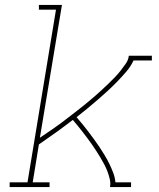

<svg xmlns="http://www.w3.org/2000/svg" viewBox="-20 -755 640 775"><path d="M19 0V-19H91L206 -716H137V-735H230L141 -199Q156 -209 170.5 -219Q185 -229 199.5 -239Q214 -249 228 -259.5Q242 -270 256 -281Q270 -292 284 -302.5Q298 -313 312 -324.5Q326 -336 339.5 -347Q353 -358 366.5 -370Q380 -382 393 -394Q406 -406 418.5 -418Q431 -430 443.5 -443Q456 -456 467 -470Q478 -484 488 -498.5Q498 -513 500 -530H593V-511H519Q508 -487 490 -466Q472 -445 453 -425.5Q434 -406 414 -387.5Q394 -369 373.5 -351.5Q353 -334 332 -316.5Q311 -299 289 -282Q301 -268 313.5 -253Q326 -238 337.5 -222.5Q349 -207 360.5 -191.5Q372 -176 382.5 -160Q393 -144 403 -127.5Q413 -111 421.5 -93.5Q430 -76 437 -57.5Q444 -39 446 -19H509V0H424Q427 -16 423 -32.5Q419 -49 413.5 -63.5Q408 -78 400.5 -92Q393 -106 385 -119.5Q377 -133 368.5 -146Q360 -159 351 -172Q342 -185 332.5 -197.5Q323 -210 313.5 -222.5Q304 -235 294 -247Q284 -259 274 -271Q240 -245 206 -220.5Q172 -196 137 -172L112 -19H180V0Z"/></svg>

Font: Iosevka Curly Slab ThExObl
Style: Regular
Weight: 100
Width: 7
Italic angle: -9°
Monospace: yes
Designer: Belleve Invis
Foundry: Belleve Invis
Version: Version 11.1.0; ttfautohint (v1.8.3)